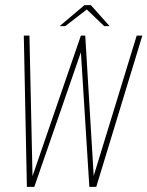

<svg xmlns="http://www.w3.org/2000/svg" viewBox="-20 -730 576 750"><path d="M85 0 73 -591H95L107 -42L296 -591H313L346 -43L514 -591H536L356 0H329L296 -526L114 0ZM213 -628 310 -710H335L408 -628H387L319 -693L235 -628Z"/></svg>

Font: Alumni Sans SC Thin
Style: Italic
Weight: 100
Italic angle: -8°
Designer: Robert E. Leuschke
Foundry: Robert E. Leuschke
Version: Version 1.016